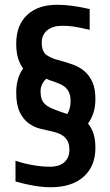

<svg xmlns="http://www.w3.org/2000/svg" viewBox="-20 -775 462 805"><path d="M193 10Q160 10 124 4Q88 -2 45 -14V-101Q77 -90 116 -83Q155 -76 189 -76Q229 -76 250 -95Q271 -114 271 -148Q271 -179 253.5 -197.5Q236 -216 198 -224Q174 -229 148 -235.5Q122 -242 99.5 -258.5Q77 -275 62.5 -305.5Q48 -336 48 -387Q48 -448 77 -488Q64 -505 56 -530Q48 -555 48 -592Q48 -669 93.5 -712Q139 -755 220 -755Q278 -755 356 -737V-650Q313 -660 289 -663.5Q265 -667 243 -667Q201 -667 178 -648Q155 -629 155 -596Q155 -558 176.5 -543.5Q198 -529 229 -522Q258 -514 285 -504.5Q312 -495 333 -477.5Q354 -460 367 -432Q380 -404 380 -359Q380 -299 349 -257Q364 -239 372 -214.5Q380 -190 380 -155Q380 -78 330.5 -34Q281 10 193 10ZM262 -297Q276 -319 276 -352Q276 -381 263 -399Q250 -417 221 -427Q210 -432 198 -435.5Q186 -439 174 -445Q150 -422 150 -392Q150 -373 154.5 -360.5Q159 -348 167.5 -339.5Q176 -331 187 -325.5Q198 -320 211 -315Q224 -310 236.5 -305.5Q249 -301 262 -297Z"/></svg>

Font: Encode Sans Compressed
Style: SemiBold
Weight: 600
Designer: Pablo Impallari, Andres Torresi
Foundry: Pablo Impallari, Andres Torresi
Version: Version 1.000; ttfautohint (v1.00) -l 8 -r 50 -G 200 -x 14 -